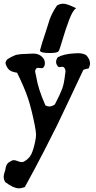

<svg xmlns="http://www.w3.org/2000/svg" viewBox="-20 -772 519 1038"><path d="M391.6 -727.5Q374 -717.8 354 -665Q334 -612.3 317.9 -557.1Q301.8 -502 296.9 -495.1Q291 -485.4 249 -485.4Q196.3 -485.4 196.3 -499V-500Q206.1 -538.1 224.6 -591.8Q230.5 -608.4 237.3 -631.3Q244.1 -654.3 248.5 -667Q252.9 -679.7 262.7 -699.7Q272.5 -719.7 288.1 -742.2Q304.7 -752 322.3 -752Q342.8 -752 391.6 -727.5ZM109.4 101.6Q137.7 85.9 149.4 61.5Q161.1 37.1 169.9 -5.9Q170.9 -12.7 171.9 -16.6Q174.8 -31.2 174.8 -43.9Q174.8 -60.5 168 -94.7Q150.4 -183.6 131.3 -240.7Q112.3 -297.9 72.3 -378.9Q46.9 -382.8 34.7 -390.6Q22.5 -398.4 14.6 -416Q9.8 -425.8 9.8 -431.6Q9.8 -440.4 20.5 -452.1Q30.3 -458 38.1 -462.4Q45.9 -466.8 54.2 -470.2Q62.5 -473.6 66.4 -475.1Q70.3 -476.6 79.6 -477.5Q88.9 -478.5 90.8 -479Q92.8 -479.5 105 -480Q117.2 -480.5 120.1 -480.5Q147.5 -482.4 159.2 -482.4Q191.4 -482.4 209 -462.9Q222.7 -449.2 222.7 -430.7Q222.7 -416 214.8 -407.2Q210.9 -403.3 205.1 -403.3Q202.1 -403.3 195.3 -404.3Q188.5 -405.3 185.5 -405.3Q179.7 -405.3 175.8 -401.4Q169.9 -394.5 169.9 -386.7Q169.9 -381.8 172.9 -371.1Q175.8 -360.4 175.8 -357.4Q185.5 -293 225.6 -202.1Q236.3 -196.3 246.1 -196.3Q260.7 -196.3 276.4 -207Q304.7 -261.7 315.4 -290Q326.2 -318.4 331.1 -363.3Q331.1 -366.2 332 -370.6Q333 -375 333.5 -378.9Q334 -382.8 334 -386.7Q334 -398.4 326.2 -407.2Q322.3 -411.1 316.4 -411.1Q314.5 -411.1 309.6 -410.2Q304.7 -409.2 301.8 -409.2Q295.9 -409.2 293 -413.1Q283.2 -424.8 283.2 -437.5Q283.2 -450.2 293 -462.9Q326.2 -480.5 381.8 -483.4Q385.7 -483.4 392.1 -483.9Q398.4 -484.4 401.4 -484.4Q428.7 -484.4 446.3 -473.6Q466.8 -451.2 466.8 -428.7Q466.8 -418 460.9 -406.2Q459 -402.3 459 -401.9Q459 -401.4 457 -400.9Q455.1 -400.4 453.6 -400.9Q452.1 -401.4 445.8 -399.4Q439.5 -397.5 430.7 -394.5Q400.4 -331.1 356 -236.3Q311.5 -141.6 288.6 -94.7Q265.6 -47.9 220.2 40.5Q174.8 128.9 114.3 239.3Q96.7 246.1 81.1 246.1Q53.7 246.1 8.8 212.9Q0 200.2 0 183.6Q0 170.9 8.8 146.5Q11.7 124 19 114.3Q26.4 104.5 43 96.7Q48.8 93.8 54.7 93.8Q62.5 93.8 76.2 99.1Q89.8 104.5 96.7 104.5Q103.5 104.5 109.4 101.6Z"/></svg>

Font: LPEducational
Style: Medium
Weight: 500
Designer: Based on Essays1743, by John Stracke, which says:

Based on the typeface in a 1743 English translation of the essays of 
Version: Version 001.204